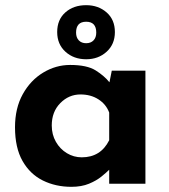

<svg xmlns="http://www.w3.org/2000/svg" viewBox="-20 -710 654 742"><path d="M256 12Q195 12 145.5 -12.5Q96 -37 67 -88Q38 -139 38 -218Q38 -292 68 -346Q98 -400 147 -429.5Q196 -459 251 -459Q316 -459 349.5 -438Q383 -417 403 -392L412 -437H542V0H402V-54Q392 -44 372.5 -28Q353 -12 324 0Q295 12 256 12ZM296 -102Q369 -102 402 -168V-275Q390 -307 360.5 -326Q331 -345 291 -345Q246 -345 213 -311.5Q180 -278 180 -225Q180 -190 196 -162Q212 -134 238.5 -118Q265 -102 296 -102ZM201 -586Q201 -634 232.5 -662Q264 -690 313 -690Q360 -690 392 -662Q424 -634 424 -586Q424 -539 392 -510Q360 -481 313 -481Q265 -481 233 -510Q201 -539 201 -586ZM274 -584Q274 -565 284.5 -554Q295 -543 313 -543Q331 -543 341.5 -554Q352 -565 352 -584Q352 -626 313 -626Q274 -626 274 -584Z"/></svg>

Font: Synthetic
Style: Bold
Weight: 700
Designer: Santiago Orozco
Foundry: Typemade
Version: Version 2.000; ttfautohint (v1.8.4.7-5d5b)